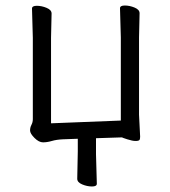

<svg xmlns="http://www.w3.org/2000/svg" viewBox="-20 -503 617 696"><path d="M262 0 208 2Q185 3 168 8Q151 13 136 13Q121 13 105 -3Q89 -19 89 -30Q89 -41 94 -50.5Q99 -60 99 -71V-366L96 -472Q96 -482 113.5 -482Q131 -482 149 -474.5Q167 -467 167 -454L165 -366V-56L418 -66V-367L415 -473Q415 -483 432.5 -483Q450 -483 468 -475.5Q486 -468 486 -455L484 -367V-87L488 -8Q488 0 486 4Q483 8 471.5 8Q460 8 441.5 2Q423 -4 422 -5L328 -2V56L331 163Q331 173 313.5 173Q296 173 278 165.5Q260 158 260 145L262 46Z"/></svg>

Font: QiushuiShotai
Style: Regular
Weight: 600
Designer: Fontworks Inc.
Foundry: Fontworks Inc.
Version: Version 1.250